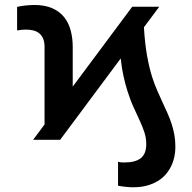

<svg xmlns="http://www.w3.org/2000/svg" viewBox="-20 -573 789 787"><path d="M115.8 0 162.6 -62.9V-380.3Q162.6 -400.9 156.8 -414.6Q150.9 -428.3 140.6 -436.6Q130.3 -445 116.3 -448.3Q102.3 -451.7 85.9 -451.7Q77.8 -451.7 68.4 -450.8Q58.9 -449.9 50.1 -448.2V-544.7Q56.8 -546.5 65.5 -547.9Q74.2 -549.4 83.8 -550.4Q93.4 -551.5 102.8 -552Q112.2 -552.6 120.4 -552.6Q163.4 -552.6 193.4 -539.6Q223.4 -526.6 242.2 -503.6Q261 -480.5 269.5 -449Q278.1 -417.6 278.1 -380.3V-218L522 -545.5H632.8L570 -461.3Q573.9 -393.8 583.1 -343Q592.3 -292.3 604.4 -255Q614.3 -224.8 625.4 -199.8Q636.4 -174.7 646.8 -152.2Q657.3 -129.6 666.7 -108.7Q676.1 -87.7 683.2 -66.2Q690.3 -44.7 694.6 -21.1Q698.9 2.5 698.9 29.8Q698.9 49.7 694.8 69.4Q690.7 89.1 681.8 107.6Q672.9 126.1 659.3 141.9Q645.6 157.7 626.2 169.4Q606.9 181.1 581.9 187.9Q556.8 194.6 525.2 194.6Q511.7 194.6 495.2 192.8Q478.7 191.1 463.8 188.2V90.2Q469.8 92 477.1 92.5Q484.4 93 489.3 93Q535.2 93 557.4 75.1Q579.5 57.2 579.5 18.5Q579.5 -7.1 572.1 -30Q564.6 -52.9 553.1 -77.9Q541.5 -103 527.9 -132.6Q514.2 -162.3 501.8 -201.7Q493.6 -228 486.5 -259.6Q479.4 -291.2 474.8 -333.5L226.6 0Z"/></svg>

Font: Interop SemBd
Style: Regular
Weight: 600
Designer: Rasmus Andersson, Google, Jang Haemin
Foundry: jhaemin
Version: Version 1.008